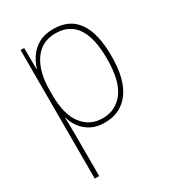

<svg xmlns="http://www.w3.org/2000/svg" viewBox="-185 -645 893 983"><g transform="rotate(-30 262.0 -153.0)"><path d="M282 -538Q472 -538 472 -269Q472 -131 419.5 -60.5Q367 10 274 10Q227 10 193.5 -7.5Q160 -25 139.5 -53Q119 -81 110 -113H108Q109 -88 109.5 -60.5Q110 -33 110 -4V232H84V-528H105L106 -403H108Q118 -437 139.5 -468Q161 -499 196 -518.5Q231 -538 282 -538ZM281 -513Q198 -513 154 -448Q110 -383 110 -275V-246Q110 -132 155 -73.5Q200 -15 275 -15Q352 -15 398.5 -76Q445 -137 445 -269Q445 -513 281 -513Z"/></g></svg>

Font: Noto Sans Thai SemCond Thin
Style: Regular
Weight: 100
Width: 4
Designer: Monotype Design Team
Foundry: Monotype Imaging Inc.
Version: Version 2.002; ttfautohint (v1.8.4.7-5d5b)